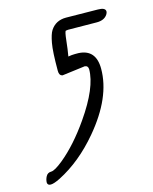

<svg xmlns="http://www.w3.org/2000/svg" viewBox="-128 -599 542 680"><g transform="rotate(-15 142.5 -258.5)"><path d="M198.2 -353C206.4 -352.4 210.6 -347.7 210.9 -338.9C210.9 -294.6 187.2 -238.3 139.6 -169.9C104.5 -119.5 68.7 -79.3 32.2 -49.3C11.1 -32.1 -3.9 -23.4 -12.7 -23.4C-21.5 -23.4 -27.9 -19.7 -32 -12.2C-36.1 -4.7 -38.1 2.9 -38.1 10.7C-37.4 17.3 -33.3 20.5 -25.6 20.5C-18 20.5 -6.3 16.6 9.3 8.8C63 -18.6 112.5 -59.1 157.7 -112.8C220.9 -187.7 252.4 -259.9 252.4 -329.6C252.4 -377.1 231.1 -401.9 188.5 -403.8H175.3C168.1 -403.8 160.2 -403 151.4 -401.4C154.3 -417.6 156.9 -436.7 159.2 -458.5C161.5 -480.3 164 -491.5 166.7 -492.2C169.5 -492.8 172.2 -493.2 174.8 -493.2L280.3 -492.2C298.5 -492.2 311.5 -498 319.3 -509.8C321.9 -513.7 323.2 -517.4 323.2 -521C322.9 -530.4 313.6 -535.2 295.4 -535.2L178.7 -536.6C153.6 -536.6 134.6 -526.7 121.6 -506.8C116 -498 111.4 -483.5 107.7 -463.1C103.9 -442.8 102.1 -409.2 102.1 -362.3C102.1 -351.2 105.5 -344.7 112.3 -342.8C113.3 -342.4 113.9 -342.3 114.3 -342.3Z"/></g></svg>

Font: Kristi
Style: Medium
Weight: 400
Italic angle: -15°
Version: Version 1.003